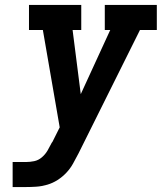

<svg xmlns="http://www.w3.org/2000/svg" viewBox="-20 -755 653 775"><path d="M31 0V-101H84Q101 -101 118 -104.5Q135 -108 149 -120Q163 -132 172 -147.5Q181 -163 189 -179L190 -180V-181Q190 -181 190.5 -181Q191 -181 191 -181L221 -241L153 -634H97V-735H308V-634H273L306 -375L425 -634H403V-735H613V-634H545L297 -136Q286 -115 275 -95Q264 -75 248 -58Q232 -41 212.5 -28.5Q193 -16 171 -9.5Q149 -3 127.5 -1.5Q106 0 84 0Z"/></svg>

Font: Iosevka Etoile Oblique
Style: Bold
Weight: 700
Italic angle: -9°
Designer: Belleve Invis
Foundry: Belleve Invis
Version: Version 15.5.2; ttfautohint (v1.8.4)